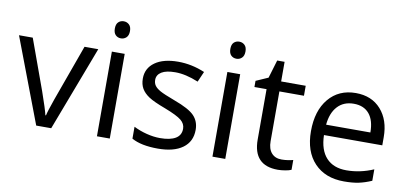

<svg xmlns="http://www.w3.org/2000/svg" viewBox="-70 -960 2537 1195"><g transform="rotate(10 1199.0 -362.0)"><path d="M203.1 0 0 -535.2H86.9L202.1 -217.8Q241.2 -106.4 248 -73.2H252Q257.3 -99.1 285.9 -180.4Q314.5 -261.7 414.1 -535.2H501L297.9 0Z M668 0H586.9V-535.2H668ZM580.1 -680.2Q580.1 -708 593.8 -720.9Q607.4 -733.9 627.9 -733.9Q647.5 -733.9 661.6 -720.7Q675.8 -707.5 675.8 -680.2Q675.8 -652.8 661.6 -639.4Q647.5 -626 627.9 -626Q607.4 -626 593.8 -639.4Q580.1 -652.8 580.1 -680.2Z M1185.1 -146Q1185.1 -71.3 1129.4 -30.8Q1073.7 9.8 973.1 9.8Q866.7 9.8 807.1 -23.9V-99.1Q845.7 -79.6 889.9 -68.4Q934.1 -57.1 975.1 -57.1Q1038.6 -57.1 1072.8 -77.4Q1106.9 -97.7 1106.9 -139.2Q1106.9 -170.4 1079.8 -192.6Q1052.7 -214.8 974.1 -245.1Q899.4 -272.9 867.9 -293.7Q836.4 -314.5 821 -340.8Q805.7 -367.2 805.7 -403.8Q805.7 -469.2 858.9 -507.1Q912.1 -544.9 1004.9 -544.9Q1091.3 -544.9 1173.8 -509.8L1145 -443.8Q1064.5 -477.1 999 -477.1Q941.4 -477.1 912.1 -459Q882.8 -440.9 882.8 -409.2Q882.8 -387.7 893.8 -372.6Q904.8 -357.4 929.2 -343.8Q953.6 -330.1 1022.9 -304.2Q1118.2 -269.5 1151.6 -234.4Q1185.1 -199.2 1185.1 -146Z M1397.9 0H1316.9V-535.2H1397.9ZM1310.1 -680.2Q1310.1 -708 1323.7 -720.9Q1337.4 -733.9 1357.9 -733.9Q1377.4 -733.9 1391.6 -720.7Q1405.8 -707.5 1405.8 -680.2Q1405.8 -652.8 1391.6 -639.4Q1377.4 -626 1357.9 -626Q1337.4 -626 1323.7 -639.4Q1310.1 -652.8 1310.1 -680.2Z M1742.7 -57.1Q1764.2 -57.1 1784.2 -60.3Q1804.2 -63.5 1815.9 -66.9V-4.9Q1802.7 1.5 1777.1 5.6Q1751.5 9.8 1731 9.8Q1575.7 9.8 1575.7 -153.8V-472.2H1499V-511.2L1575.7 -544.9L1609.9 -659.2H1656.7V-535.2H1812V-472.2H1656.7V-157.2Q1656.7 -108.9 1679.7 -83Q1702.6 -57.1 1742.7 -57.1Z M2148.9 9.8Q2030.3 9.8 1961.7 -62.5Q1893.1 -134.8 1893.1 -263.2Q1893.1 -392.6 1956.8 -468.8Q2020.5 -544.9 2127.9 -544.9Q2228.5 -544.9 2287.1 -478.8Q2345.7 -412.6 2345.7 -304.2V-252.9H1977.1Q1979.5 -158.7 2024.7 -109.9Q2069.8 -61 2151.9 -61Q2238.3 -61 2322.8 -97.2V-24.9Q2279.8 -6.3 2241.5 1.7Q2203.1 9.8 2148.9 9.8ZM2127 -477.1Q2062.5 -477.1 2024.2 -435.1Q1985.8 -393.1 1979 -318.8H2258.8Q2258.8 -395.5 2224.6 -436.3Q2190.4 -477.1 2127 -477.1Z"/></g></svg>

Font: f01333215
Style: Regular
Weight: 400
Foundry: Ascender Corporation
Version: Version 1.10